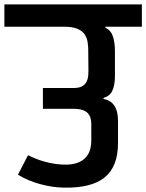

<svg xmlns="http://www.w3.org/2000/svg" viewBox="-56 -861 668 877"><path d="M72 -152Q109 -134 141.5 -124.5Q174 -115 199 -112Q224 -109 237 -109Q276 -108 303.5 -119.5Q331 -131 346 -155.5Q361 -180 361 -219V-295Q361 -309 357.5 -321.5Q354 -334 345.5 -343.5Q337 -353 321 -358.5Q305 -364 280 -364H140V-459H280Q306 -459 320 -467.5Q334 -476 340 -489Q346 -502 347 -515Q348 -528 348 -538L347 -635Q347 -651 344 -669.5Q341 -688 331 -703.5Q321 -719 298.5 -729Q276 -739 236 -739H-36V-841H592V-739H425V-735Q451 -722 460 -694Q469 -666 469 -627V-513Q469 -473 457.5 -447.5Q446 -422 417 -414V-409Q435 -406 450 -395.5Q465 -385 474 -363.5Q483 -342 483 -306V-207Q483 -100 422 -50.5Q361 -1 233 -4Q183 -5 127.5 -20Q72 -35 26 -63Z"/></svg>

Font: Matangi
Style: Bold
Weight: 700
Designer: Prashant Pant
Foundry: The Graphic Ant
Version: Version 3.002